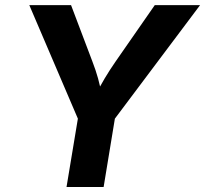

<svg xmlns="http://www.w3.org/2000/svg" viewBox="-20 -748 820 768"><path d="M246.1 0 291.5 -273.4 97.2 -727.5H264.2L349.6 -502Q362.8 -467.8 372.1 -434.8Q381.3 -401.9 389.6 -356.9H356.9Q379.4 -402.3 399.4 -435.5Q419.4 -468.8 442.4 -502L599.1 -727.5H780.3L439.5 -273.4L394.5 0Z"/></svg>

Font: Inter 16pt
Style: Bold Italic
Weight: 700
Italic angle: -9.3988°
Version: Version 4.001;git-66647c0bb